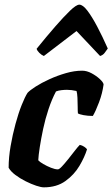

<svg xmlns="http://www.w3.org/2000/svg" viewBox="-20 -803 482 823"><path d="M168 0Q156 0 135 -7Q114 -14 90 -26Q66 -38 46 -53Q26 -68 17 -84Q17 -128 25.5 -177Q34 -226 46.5 -272Q59 -318 73 -353Q87 -388 98 -405Q108 -416 133 -432Q158 -448 192 -463.5Q226 -479 262.5 -489.5Q299 -500 332 -500Q352 -500 372.5 -489Q393 -478 408 -464Q423 -450 424 -441Q419 -403 404.5 -364.5Q390 -326 378 -306Q356 -306 338 -309.5Q320 -313 314 -317Q313 -325 313 -344.5Q313 -364 312 -384Q311 -404 308 -413Q286 -418 267 -418Q256 -418 243 -416.5Q230 -415 220 -411Q202 -377 188 -335Q174 -293 165 -250.5Q156 -208 150.5 -172.5Q145 -137 144 -116Q150 -109 165.5 -100Q181 -91 198.5 -84Q216 -77 228 -77Q234 -77 246 -90Q258 -103 272.5 -121Q287 -139 300 -156Q313 -173 322 -182Q332 -180 341 -174Q350 -168 353 -163Q343 -130 320.5 -92Q298 -54 260.5 -27Q223 0 168 0ZM168 -563Q158 -567 148.5 -576.5Q139 -586 137 -594Q179 -646 216 -688.5Q253 -731 280 -757Q307 -783 320 -783Q335 -783 354.5 -757.5Q374 -732 396.5 -689.5Q419 -647 442 -595Q436 -587 429 -577Q422 -567 409 -563L308 -670Z"/></svg>

Font: Texturina ExtraBold
Style: Italic
Weight: 800
Italic angle: -11°
Designer: Guillermo Torres Carreño
Foundry: Omnibus-Type
Version: Version 1.002; ttfautohint (v1.8.3)